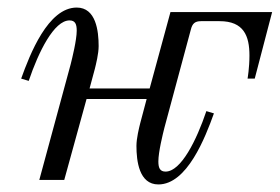

<svg xmlns="http://www.w3.org/2000/svg" viewBox="-20 -476 740 508"><path d="M36 -268 56 -262C82 -339 123 -422 164 -422C179 -422 183 -412 183 -395C183 -370 171 -322 167 -306L84 0H150L209 -214H368L351 -150C348 -138 341 -110 341 -90C341 -50 348 12 399 12C475 12 523 -112 546 -176L526 -182C500 -105 459 -22 418 -22C403 -22 399 -32 399 -49C399 -74 411 -122 415 -138L485 -398C489 -414 496 -420 512 -420H561C625 -420 640 -381 640 -329C640 -296 635 -268 635 -268H654L700 -444H431L376 -242H217L231 -294C234 -306 241 -334 241 -354C241 -394 234 -456 183 -456C107 -456 59 -332 36 -268Z"/></svg>

Font: Old Standard
Style: Italic
Weight: 400
Italic angle: -15.2°
Designer: Alexey Kryukov <alexios@thessalonica.org.ru>
Version: Version 2.0